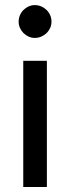

<svg xmlns="http://www.w3.org/2000/svg" viewBox="-20 -752 282 772"><path d="M168.5 -507.5V0H73.5V-507.5ZM187 -665Q187 -651.5 181.8 -639.8Q176.5 -628 167.2 -619Q158 -610 145.8 -604.8Q133.5 -599.5 120 -599.5Q107 -599.5 95.2 -604.8Q83.5 -610 74.5 -619Q65.5 -628 60.2 -639.8Q55 -651.5 55 -665Q55 -678.5 60.2 -690.8Q65.5 -703 74.5 -712Q83.5 -721 95.2 -726.2Q107 -731.5 120 -731.5Q133.5 -731.5 145.8 -726.2Q158 -721 167.2 -712Q176.5 -703 181.8 -690.8Q187 -678.5 187 -665Z"/></svg>

Font: Lato Medium
Style: Regular
Weight: 500
Designer: Lukasz Dziedzic
Foundry: tyPoland Lukasz Dziedzic
Version: Version 2.006; 2014-01-15